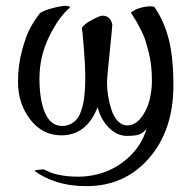

<svg xmlns="http://www.w3.org/2000/svg" viewBox="-20 -453 663 651"><path d="M41 -175.8Q41 -232.4 55.2 -283.7Q69.3 -335 84.2 -361.3Q99.1 -387.7 116.2 -409.2Q131.8 -419.4 171.4 -428.7Q210.9 -438 217.8 -428.2Q179.2 -395.5 146.5 -328.6Q113.8 -261.7 113.8 -187Q113.8 -112.8 133.1 -69.3Q152.3 -25.9 190.9 -25.9Q206.5 -25.9 219 -32.2Q231.4 -38.6 239.7 -48.1Q248 -57.6 253.7 -73.2Q259.3 -88.9 262.2 -102.5Q265.1 -116.2 266.8 -136.5Q268.6 -156.7 268.8 -169.7Q269 -182.6 269 -202.1Q269 -226.6 264.4 -287.4Q259.8 -348.1 257.8 -358.9Q266.6 -372.6 293 -386.2Q319.3 -399.9 327.1 -399.9Q354 -399.9 360.8 -370.1Q360.8 -361.3 351.8 -274.9Q342.8 -188.5 342.8 -172.9Q342.8 -150.9 346.7 -127Q350.6 -103 358.2 -80.1Q365.7 -57.1 379.6 -42.5Q393.6 -27.8 411.1 -27.8Q437.5 -27.8 457.5 -52.7Q477.5 -77.6 486.3 -111.1Q495.1 -144.5 495.1 -178.2Q495.1 -205.6 492.4 -230.2Q489.7 -254.9 484.1 -276.1Q478.5 -297.4 473.9 -313.2Q469.2 -329.1 460.4 -346.2Q451.7 -363.3 447.5 -371.3Q443.4 -379.4 434.1 -393.8Q424.8 -408.2 423.8 -410.2Q439.5 -423.3 464.6 -428.5Q489.7 -433.6 502.9 -430.2Q535.2 -384.3 551.5 -322.5Q567.9 -260.7 567.9 -163.1Q567.9 -11.7 485.4 83.3Q402.8 178.2 272.9 178.2Q216.8 178.2 170.9 163.3Q125 148.4 97.2 126Q99.1 124 110.8 122.6Q122.6 121.1 127.9 121.1Q144.5 129.4 156.7 133.8Q168.9 138.2 192.1 142.1Q215.3 146 245.1 146Q294.4 146 340.6 128.2Q386.7 110.4 424.1 72.8Q461.4 35.2 477.1 -16.1Q464.4 -1.5 450.9 3.2Q437.5 7.8 411.1 7.8Q376.5 7.8 348.9 -20.3Q321.3 -48.3 311 -89.8Q273.9 5.9 188 5.9Q124 5.9 82.5 -47.9Q41 -101.6 41 -175.8Z"/></svg>

Font: Crimson
Style: Roman
Weight: 400
Version: Version 0.8